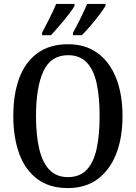

<svg xmlns="http://www.w3.org/2000/svg" viewBox="-20 -951 694 981"><path d="M327 10Q233 10 171 -36Q109 -82 78.5 -165Q48 -248 48 -359Q48 -470 78.5 -552Q109 -634 171.5 -679.5Q234 -725 328 -725Q417 -725 479 -679.5Q541 -634 573.5 -551.5Q606 -469 606 -358Q606 -247 573.5 -164.5Q541 -82 479 -36Q417 10 327 10ZM327 -46Q387 -46 422.5 -83Q458 -120 473.5 -190Q489 -260 489 -358Q489 -457 473.5 -526.5Q458 -596 422.5 -632.5Q387 -669 328 -669Q240 -669 202 -587.5Q164 -506 164 -358Q164 -260 180.5 -190Q197 -120 233 -83Q269 -46 327 -46ZM353 -784Q373 -820 392 -858.5Q411 -897 425 -931H519V-921Q509 -904 488 -876Q467 -848 442.5 -819.5Q418 -791 398 -771H353ZM195 -784Q214 -820 233.5 -858.5Q253 -897 267 -931H361V-921Q352 -904 330 -876Q308 -848 283.5 -819.5Q259 -791 240 -771H195Z"/></svg>

Font: Noto Serif Khmer Condensed Medium
Style: Regular
Weight: 500
Width: 3
Designer: Danh Hong and the Monotype Design Team
Foundry: Monotype Imaging Inc.
Version: Version 2.004